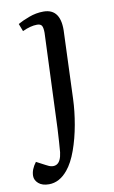

<svg xmlns="http://www.w3.org/2000/svg" viewBox="-120 -569 502 844"><g transform="rotate(-10 131.0 -147.0)"><path d="M198 -122Q196 -68 185.5 -8.5Q175 51 156.5 102.5Q138 154 113 184Q76 229 29 229Q-1 229 -17.5 214.5Q-34 200 -34 181Q-34 152 -11 122L29 143Q58 160 77 149.5Q96 139 101 99Q103 75 104.5 53Q106 31 108 -6L125 -430Q125 -453 119.5 -462Q114 -471 98 -471Q70 -471 33 -454L20 -488Q39 -499 71 -511Q103 -523 136 -523Q216 -523 209 -413Z"/></g></svg>

Font: Literata 36pt
Style: Italic
Weight: 400
Italic angle: -2°
Designer: Latin by Veronika Burian and Jose Scaglione. Greek by Irene Vlachou. Cyrillic by Vera Evstafieva
Foundry: TypeTogether
Version: Version 3.002